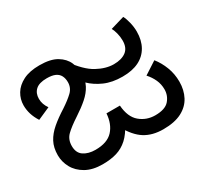

<svg xmlns="http://www.w3.org/2000/svg" viewBox="-119 -746 1013 940"><g transform="rotate(-30 387.5 -275.5)"><path d="M561 12Q500 12 457.5 -14.5Q415 -41 380 -104H411Q388 -59 360.5 -34Q333 -9 298.5 1.5Q264 12 218 12Q162 12 124 -9.5Q86 -31 67.5 -65Q49 -99 49 -136Q49 -179 65.5 -210Q82 -241 113 -267.5Q144 -294 187 -321Q225 -346 248 -368Q271 -390 271 -422Q271 -443 263 -458.5Q255 -474 237.5 -482Q220 -490 190 -490Q147 -490 127 -471.5Q107 -453 107 -422Q107 -406 112 -391.5Q117 -377 127 -363L57 -332Q41 -357 33.5 -381.5Q26 -406 26 -431Q26 -466 44 -496Q62 -526 98.5 -544.5Q135 -563 191 -563Q253 -563 288 -542Q323 -521 337 -489Q351 -457 351 -423Q351 -387 336 -358.5Q321 -330 292.5 -305Q264 -280 224 -254Q178 -224 154.5 -201Q131 -178 131 -141Q131 -102 157 -84.5Q183 -67 223 -67Q290 -67 322 -102Q354 -137 358 -195H434Q439 -128 475.5 -97.5Q512 -67 561 -67Q617 -67 640 -93.5Q663 -120 663 -155Q663 -184 651.5 -209.5Q640 -235 620 -257L691 -303Q715 -273 730 -234Q745 -195 745 -151Q745 -104 725.5 -67Q706 -30 665.5 -9Q625 12 561 12ZM517 -311Q459 -311 416 -330Q373 -349 343.5 -378Q314 -407 296 -438L278 -469L316 -511Q368 -438 417 -411.5Q466 -385 510 -385Q554 -385 579.5 -404Q605 -423 605 -464Q605 -486 599.5 -507Q594 -528 587 -540L665 -563Q674 -547 680.5 -520Q687 -493 687 -468Q687 -419 667 -383.5Q647 -348 609.5 -329.5Q572 -311 517 -311Z"/></g></svg>

Font: lkannada15
Style: Book
Weight: 400
Designer: Jelle Bosma - Monotype Design Team
Foundry: Monotype Imaging Inc.
Version: Version 2.003